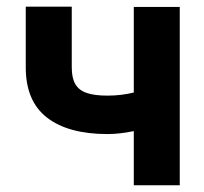

<svg xmlns="http://www.w3.org/2000/svg" viewBox="-20 -551 608 571"><path d="M514.6 0H377.9V-161.1Q335.4 -152.3 299.8 -152.3Q183.1 -152.3 119.9 -201.2Q56.6 -250 56.6 -350.6V-531.2H193.4V-350.6Q193.4 -319.3 203.9 -301Q214.4 -282.7 237.5 -274.7Q260.7 -266.6 299.8 -266.6Q340.3 -266.6 377.9 -275.9V-530.3H514.6Z"/></svg>

Font: WEMIX Pretendard
Style: Bold
Weight: 700
Designer: Base glyphs from Inter by Rasmus Andersson; Hangeul glyphs from Noto Sans CJK(Source Han Sans) by Jang Soo-young and Kan
Foundry: Kil Hyung-jin
Version: Version 1.000